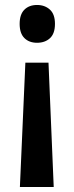

<svg xmlns="http://www.w3.org/2000/svg" viewBox="-20 -570 297 772"><path d="M201 -474Q201 -435 181 -416.5Q161 -398 129 -398Q97 -398 78 -417Q59 -436 59 -474Q59 -512 78 -531Q97 -550 129 -550Q160 -550 180.5 -531.5Q201 -513 201 -474ZM82 -318H175L196 182H60Z"/></svg>

Font: Noto Sans Georgian Condensed SemiBold
Style: Regular
Weight: 600
Width: 3
Designer: Monotype Design Team, Akaki Razmadze
Foundry: Google LLC
Version: Version 2.005; ttfautohint (v1.8.4.7-5d5b)